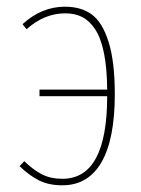

<svg xmlns="http://www.w3.org/2000/svg" viewBox="-20 -549 425 579"><path d="M175.8 -528.8Q225.1 -528.8 257.1 -505.1Q289.1 -481.4 307.6 -422.1Q326.2 -362.8 326.2 -265.1Q326.2 -128.9 285.9 -59.6Q245.6 9.8 168 9.8Q127 9.8 97.4 -5.1Q67.9 -20 39.1 -47.9L53.2 -63Q79.6 -37.1 106.2 -23.4Q132.8 -9.8 168 -9.8Q303.2 -9.8 303.2 -258.8H99.1V-278.8H303.2Q302.7 -343.8 293.5 -389.2Q284.2 -434.6 267.1 -460.4Q250 -486.3 228 -497.6Q206.1 -508.8 176.8 -508.8Q113.8 -508.8 60.1 -460.9L47.9 -476.1Q105.5 -528.8 175.8 -528.8Z"/></svg>

Font: Fira Sans Compressed Thin
Style: Regular
Weight: 100
Width: 1
Designer: Carrois Corporate & Edenspiekermann AG
Foundry: Carrois Corporate GbR & Edenspiekermann AG
Version: Version 4.203;PS 004.203;hotconv 1.0.88;makeotf.lib2.5.64775